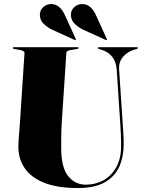

<svg xmlns="http://www.w3.org/2000/svg" viewBox="-20 -938 719 968"><path d="M586.5 -312 568.5 -585.5Q563.5 -665.5 489 -688L479 -691Q473 -693 473 -696Q473 -700 478 -700H670Q675 -700 675 -696Q675 -692.5 669 -691L658.5 -688Q622 -677.5 600 -651.2Q578 -625 580.5 -588L598.5 -317Q600.5 -290 602 -263.5Q603.5 -237 603.5 -209Q603.5 -148.5 581.8 -98.8Q560 -49 509.2 -19.5Q458.5 10 371.5 10Q268.5 10 202.2 -16.8Q136 -43.5 104.2 -90.5Q72.5 -137.5 72.5 -198Q72.5 -212 74 -234.5Q75.5 -257 77.5 -279.8Q79.5 -302.5 80.5 -318L103.5 -671Q104 -682 80.5 -686L52.5 -691Q44.5 -692.5 44.5 -696Q44.5 -700 50.5 -700H370.5Q376.5 -700 376.5 -696Q376.5 -692.5 368.5 -691L337.5 -686Q315 -682.5 314.5 -671L291.5 -322Q289 -283 288.8 -250.2Q288.5 -217.5 288.5 -195Q288.5 -93 323.8 -50Q359 -7 411.5 -7Q462.5 -7 503 -30Q543.5 -53 567 -96.5Q590.5 -140 590.5 -201Q590.5 -240 589.2 -264.8Q588 -289.5 586.5 -312ZM308 -860 361.5 -742.5Q363.5 -738 362 -736.5Q360.5 -735 357 -736.5L245.5 -787Q221 -798.5 201 -817Q181 -835.5 181 -864Q181 -886 197.8 -901.8Q214.5 -917.5 238 -917.5Q282.5 -917.5 308 -860ZM464.5 -860 518 -742.5Q520 -738 518.5 -736.5Q517 -735 513.5 -736.5L402 -787Q377.5 -798.5 357.5 -817Q337.5 -835.5 337.5 -864Q337.5 -886 354.2 -901.8Q371 -917.5 394.5 -917.5Q439 -917.5 464.5 -860Z"/></svg>

Font: Fraunces 144pt Black
Style: Regular
Weight: 900
Version: Version 1.000;[0bf87f6ff]